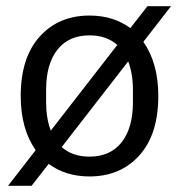

<svg xmlns="http://www.w3.org/2000/svg" viewBox="-20 -560 578 620"><path d="M269 9.8Q191.9 9.8 137.2 -30.8L82 40H5.9L95.2 -75.2Q46.9 -143.6 46.9 -250Q46.9 -374 108.2 -441.9Q169.4 -509.8 269 -509.8Q346.2 -509.8 400.9 -469.2L456.1 -540H532.2L442.9 -424.8Q491.2 -356.4 491.2 -250Q491.2 -126 429.9 -58.1Q368.7 9.8 269 9.8ZM128.9 -230Q128.9 -178.2 144 -138.2L358.9 -415Q323.7 -445.8 269 -445.8Q202.1 -445.8 165.5 -399.7Q128.9 -353.5 128.9 -270ZM179.2 -85Q214.4 -54.2 269 -54.2Q335.9 -54.2 372.6 -100.3Q409.2 -146.5 409.2 -230V-270Q409.2 -321.8 394 -361.8Z"/></svg>

Font: TASA Orbiter Text
Style: Regular
Weight: 400
Designer: Weizhong Zhang
Version: Version 1.000;Glyphs 3.1.2 (3151)